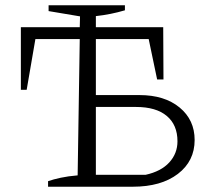

<svg xmlns="http://www.w3.org/2000/svg" viewBox="-20 -707 801 727"><path d="M162 0V-21Q182 -28 210 -34Q238 -40 274 -43L282 -559H114L81 -367H59V-604H282L283 -645L164 -665V-687H453V-668Q399 -652 343 -646V-604H598L599 -406H575L543 -559H343V-347H508Q603 -347 660 -300Q717 -253 717 -177Q717 -97 653.5 -48.5Q590 0 483 0ZM343 -45H531Q590 -58 621 -92Q652 -126 652 -172Q652 -234 611.5 -268Q571 -302 495 -302H343Z"/></svg>

Font: Piazzolla SC Light
Style: Regular
Weight: 300
Designer: Juan Pablo del Peral
Foundry: Huerta Tipografica
Version: Version 1.330